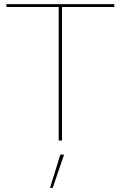

<svg xmlns="http://www.w3.org/2000/svg" viewBox="-20 -680 584 929"><path d="M533 -660V-646H280V0H264V-646H11V-660ZM290 68 235 229H222L272 68Z"/></svg>

Font: Work Sans Thin
Style: Regular
Weight: 250
Designer: Wei Huang
Foundry: Wei Huang
Version: Version 2.012